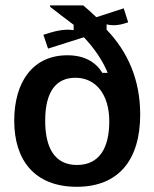

<svg xmlns="http://www.w3.org/2000/svg" viewBox="-20 -687 578 719"><path d="M267.5 12.5C424.2 12.5 505 -88.3 505 -258.3C505 -387.5 459.2 -492.5 379.2 -575.8V-595.8C409.2 -588.3 435 -595 460 -603.3L443.3 -655.8L340.8 -622.5C325 -638.3 308.3 -652.5 291.7 -666.7H167.5V-661.7C196.7 -639.2 225 -616.7 255.8 -594.2V-574.2C214.2 -580 179.2 -568.3 142.5 -556.7L160 -505L294.2 -547.5C334.2 -505 365 -459.2 383.3 -414.2H363.3C339.2 -453.3 298.3 -480 232.5 -480C103.3 -480 33.3 -380.8 33.3 -235C33.3 -86.7 110 12.5 267.5 12.5ZM268.3 -69.2C185.8 -69.2 149.2 -131.7 149.2 -235C149.2 -345 190.8 -395.8 262.5 -395.8C338.3 -395.8 389.2 -334.2 389.2 -232.5C389.2 -132.5 351.7 -69.2 268.3 -69.2Z"/></svg>

Font: Familjen Grotesk Medium
Style: Regular
Weight: 500
Designer: Anders Wikstroem, Jonas Baeckman, Matilda Gysing, Kristian Moeller
Foundry: Familjen STHLM AB
Version: Version 2.000